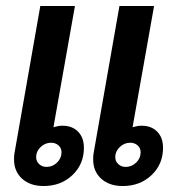

<svg xmlns="http://www.w3.org/2000/svg" viewBox="-20 -613 617 643"><path d="M27 -79Q27 -95 29 -103L115 -593H231L159 -187Q176 -192 189 -192Q222 -192 241.5 -172Q261 -152 261 -118Q261 -63 222.5 -26.5Q184 10 126 10Q81 10 54 -14.5Q27 -39 27 -79ZM292 -79Q292 -95 294 -103L380 -593H496L424 -187Q441 -192 454 -192Q487 -192 506.5 -172Q526 -152 526 -118Q526 -63 487.5 -26.5Q449 10 391 10Q346 10 319 -14.5Q292 -39 292 -79ZM186 -103Q186 -117 176 -126Q166 -135 151 -135Q131 -135 116 -120.5Q101 -106 101 -87Q101 -73 111 -63.5Q121 -54 136 -54Q156 -54 171 -68.5Q186 -83 186 -103ZM451 -103Q451 -117 441 -126Q431 -135 416 -135Q396 -135 381 -120.5Q366 -106 366 -87Q366 -73 376 -63.5Q386 -54 401 -54Q421 -54 436 -68.5Q451 -83 451 -103Z"/></svg>

Font: Niramit SemiBold
Style: Italic
Weight: 600
Italic angle: -10°
Designer: Katatrad Aksorn Co.,Ltd.
Foundry: Cadson Demak Co.,Ltd.
Version: Version 1.001; ttfautohint (v1.6)